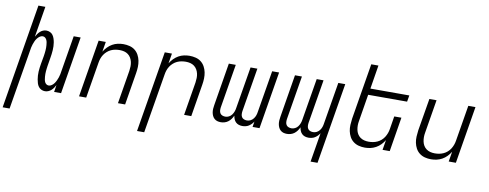

<svg xmlns="http://www.w3.org/2000/svg" viewBox="-94 -1117 4367 1715"><g transform="rotate(10 2090.0 -260.0)"><path d="M-20 215 137 -735H200L154 -456Q161 -469 170 -482Q179 -495 190.5 -505.5Q202 -516 216.5 -522Q231 -528 246 -528Q264 -528 280 -520.5Q296 -513 305.5 -499.5Q315 -486 320.5 -469.5Q326 -453 329 -435.5Q332 -418 332.5 -400.5Q333 -383 332 -365Q331 -347 328.5 -328.5Q326 -310 323 -292L311 -219Q309 -206 307.5 -193.5Q306 -181 305 -169Q304 -157 304 -144.5Q304 -132 305 -120Q306 -108 308 -96Q310 -84 314.5 -73.5Q319 -63 328.5 -55.5Q338 -48 351 -48Q365 -48 378.5 -57.5Q392 -67 401 -80Q410 -93 416.5 -107Q423 -121 428 -135.5Q433 -150 436 -165Q439 -180 441 -195L495 -520H558L472 0H409L419 -64Q412 -51 403.5 -38Q395 -25 383 -14.5Q371 -4 356.5 2Q342 8 327 8Q309 8 293.5 0.5Q278 -7 268 -20.5Q258 -34 253 -50.5Q248 -67 245 -84.5Q242 -102 241 -119.5Q240 -137 241 -155Q242 -173 244.5 -191.5Q247 -210 250 -228L263 -301Q265 -314 266.5 -326.5Q268 -339 269 -351Q270 -363 270 -375.5Q270 -388 269 -400Q268 -412 266 -424Q264 -436 259 -446.5Q254 -457 245 -464.5Q236 -472 223 -472Q209 -472 195.5 -462.5Q182 -453 172.5 -440Q163 -427 157 -413Q151 -399 146 -384.5Q141 -370 138 -355Q135 -340 133 -325L43 215Z M635 0 721 -520H786L771 -429Q785 -452 804 -471.5Q823 -491 846 -504Q869 -517 894.5 -522.5Q920 -528 945 -528Q974 -528 1001.5 -521Q1029 -514 1050 -497.5Q1071 -481 1084 -457Q1097 -433 1102.5 -406Q1108 -379 1107 -350Q1106 -321 1101 -292L1053 0H988L1038 -302Q1041 -323 1041.5 -343.5Q1042 -364 1037.5 -383.5Q1033 -403 1023 -420Q1013 -437 997.5 -448.5Q982 -460 962.5 -465Q943 -470 922 -470Q902 -470 882 -466.5Q862 -463 843.5 -454.5Q825 -446 809 -432Q793 -418 781.5 -400.5Q770 -383 763.5 -364Q757 -345 754 -325L700 0Z M1199 215 1321 -520H1386L1371 -429Q1385 -452 1404 -471.5Q1423 -491 1446 -504Q1469 -517 1494.5 -522.5Q1520 -528 1545 -528Q1574 -528 1601.5 -521Q1629 -514 1650 -497.5Q1671 -481 1684 -457Q1697 -433 1702.5 -406Q1708 -379 1707 -350Q1706 -321 1701 -292L1653 0H1588L1638 -302Q1641 -323 1641.5 -343.5Q1642 -364 1637.5 -383.5Q1633 -403 1623 -420Q1613 -437 1597.5 -448.5Q1582 -460 1562.5 -465Q1543 -470 1522 -470Q1502 -470 1482 -466.5Q1462 -463 1443.5 -454.5Q1425 -446 1409 -432Q1393 -418 1381.5 -400.5Q1370 -383 1363.5 -364Q1357 -345 1354 -325L1264 215Z M1921 8Q1904 8 1889 3.5Q1874 -1 1862.5 -11.5Q1851 -22 1844.5 -36.5Q1838 -51 1835.5 -66.5Q1833 -82 1834 -98.5Q1835 -115 1838 -132L1902 -520H1965L1899 -122Q1897 -108 1898 -94Q1899 -80 1906 -69Q1913 -58 1926 -53Q1939 -48 1953 -48Q1969 -48 1985 -56Q2001 -64 2011.5 -78.5Q2022 -93 2028 -109.5Q2034 -126 2036 -142L2099 -520H2161L2095 -122Q2093 -108 2094 -94Q2095 -80 2102 -69Q2109 -58 2122 -53Q2135 -48 2149 -48Q2166 -48 2181.5 -56Q2197 -64 2208 -78.5Q2219 -93 2224.5 -109.5Q2230 -126 2232 -142L2295 -520H2358L2272 0H2209L2217 -50Q2209 -37 2198 -26Q2187 -15 2174.5 -7Q2162 1 2146.5 4.5Q2131 8 2117 8Q2100 8 2084.5 3Q2069 -2 2057.5 -13Q2046 -24 2040 -39Q2034 -54 2031 -71Q2024 -54 2013 -39Q2002 -24 1987.5 -13Q1973 -2 1955.5 3Q1938 8 1921 8Z M2773 215 2817 -50Q2809 -37 2798 -26Q2787 -15 2774.5 -7Q2762 1 2746.5 4.5Q2731 8 2717 8Q2700 8 2684.5 3Q2669 -2 2657.5 -13Q2646 -24 2640 -39Q2634 -54 2631 -71Q2624 -54 2613 -39Q2602 -24 2587.5 -13Q2573 -2 2555.5 3Q2538 8 2521 8Q2504 8 2489 3.5Q2474 -1 2462.5 -11.5Q2451 -22 2444.5 -36.5Q2438 -51 2435.5 -66.5Q2433 -82 2434 -98.5Q2435 -115 2438 -132L2502 -520H2565L2499 -122Q2497 -108 2498 -94Q2499 -80 2506 -69Q2513 -58 2526 -53Q2539 -48 2553 -48Q2569 -48 2585 -56Q2601 -64 2611.5 -78.5Q2622 -93 2628 -109.5Q2634 -126 2636 -142L2699 -520H2761L2695 -122Q2693 -108 2694 -94Q2695 -80 2702 -69Q2709 -58 2722 -53Q2735 -48 2749 -48Q2766 -48 2781.5 -56Q2797 -64 2808 -78.5Q2819 -93 2824.5 -109.5Q2830 -126 2832 -142L2895 -520H2958L2836 215Z M3228 8Q3199 8 3172 1Q3145 -6 3123.5 -22.5Q3102 -39 3089 -63Q3076 -87 3070.5 -114Q3065 -141 3066.5 -170Q3068 -199 3072 -228L3156 -735H3221L3186 -520H3539L3529 -462H3176L3136 -218Q3132 -197 3132 -176.5Q3132 -156 3136 -136.5Q3140 -117 3150 -100Q3160 -83 3176 -71.5Q3192 -60 3211.5 -55Q3231 -50 3252 -50Q3272 -50 3291.5 -53.5Q3311 -57 3330 -65.5Q3349 -74 3365 -88Q3381 -102 3392 -119.5Q3403 -137 3410 -156Q3417 -175 3420 -195L3439 -312H3504L3453 0H3388L3403 -91Q3389 -68 3370 -48.5Q3351 -29 3327.5 -16Q3304 -3 3278.5 2.5Q3253 8 3228 8Z M3828 8Q3799 8 3772 1Q3745 -6 3723.5 -22.5Q3702 -39 3689 -63Q3676 -87 3670.5 -114Q3665 -141 3666.5 -170Q3668 -199 3672 -228L3721 -520H3786L3736 -218Q3732 -197 3732 -176.5Q3732 -156 3736 -136.5Q3740 -117 3750 -100Q3760 -83 3776 -71.5Q3792 -60 3811.5 -55Q3831 -50 3852 -50Q3872 -50 3891.5 -53.5Q3911 -57 3930 -65.5Q3949 -74 3965 -88Q3981 -102 3992 -119.5Q4003 -137 4010 -156Q4017 -175 4020 -195L4074 -520H4139L4053 0H3988L4003 -91Q3989 -68 3970 -48.5Q3951 -29 3927.5 -16Q3904 -3 3878.5 2.5Q3853 8 3828 8Z"/></g></svg>

Font: Iosevka Light Extended
Style: Italic
Weight: 300
Width: 7
Italic angle: -9°
Monospace: yes
Designer: Belleve Invis
Foundry: Belleve Invis
Version: Version 32.5.0; ttfautohint (v1.8.4)